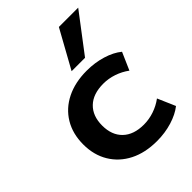

<svg xmlns="http://www.w3.org/2000/svg" viewBox="-222 -873 991 991"><g transform="rotate(-45 273.5 -377.5)"><path d="M332 10Q246 10 183 -22Q120 -54 85 -112Q50 -170 50 -247Q50 -325 85 -383Q120 -441 183.5 -472.5Q247 -504 332 -504Q391 -504 443.5 -488Q496 -472 530 -444L488 -348Q457 -371 420 -383.5Q383 -396 345 -396Q270 -396 229 -356.5Q188 -317 188 -247Q188 -177 229 -137.5Q270 -98 344 -98Q382 -98 419 -110.5Q456 -123 487 -146L529 -49Q495 -22 443 -6Q391 10 332 10ZM275 -557 390 -765H531L373 -557Z"/></g></svg>

Font: Nunito Sans 10pt SemiExpanded
Style: Bold
Weight: 700
Width: 6
Designer: Vernon Adams
Foundry: Vernon Adams
Version: Version 3.101;gftools[0.9.27]